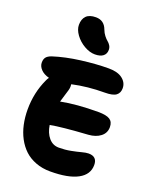

<svg xmlns="http://www.w3.org/2000/svg" viewBox="-195 -1227 1074 1329"><g transform="rotate(20 342.0 -562.5)"><path d="M355 -874Q316.9 -874 276.1 -897.5Q235.4 -920.9 208.7 -957.5Q182.1 -994.1 182.1 -1028.8Q182.1 -1071.3 205.1 -1094.7Q228 -1118.2 275.9 -1118.2Q336.9 -1118.2 358.9 -1058.1Q367.2 -1035.6 381.3 -1017.6Q395.5 -999.5 407 -990.5Q418.5 -981.4 427.2 -967.5Q436 -953.6 436 -936Q436 -906.7 415.5 -890.4Q395 -874 355 -874ZM341.8 -6.8Q283.7 -6.8 235.1 -25.1Q186.5 -43.5 152.3 -75.4Q118.2 -107.4 94.7 -151.6Q71.3 -195.8 60.1 -247.6Q48.8 -299.3 48.8 -356.9Q48.8 -480.5 98.1 -586.9Q103.5 -600.6 112.8 -612.8Q73.2 -623 51.5 -646Q29.8 -668.9 29.8 -695.8Q29.8 -720.2 40.8 -734.6Q51.8 -749 79.1 -758.8Q168 -787.6 278.8 -801.8Q389.6 -815.9 481 -815.9Q546.4 -815.9 581.8 -788.3Q617.2 -760.7 617.2 -719.2Q617.2 -684.6 593.5 -666.7Q569.8 -648.9 509.8 -648.9Q385.7 -648.9 272.9 -624Q273.9 -619.1 273.9 -606Q273.9 -594.7 269.3 -578.1Q264.6 -561.5 255.9 -533.9Q247.1 -506.3 241.2 -484.9Q356 -507.8 515.1 -507.8Q574.7 -507.8 600.3 -491.2Q626 -474.6 626 -436Q626 -392.6 592 -366.2Q558.1 -339.8 503.9 -335.9Q310.5 -323.7 229 -308.1Q237.8 -251.5 267.3 -216.8Q296.9 -182.1 341.8 -182.1Q387.7 -182.1 429.2 -190.2Q470.7 -198.2 501 -206.5Q531.2 -214.8 550.8 -214.8Q613.8 -214.8 613.8 -152.8Q613.8 -82 543.9 -44.4Q474.1 -6.8 341.8 -6.8Z"/></g></svg>

Font: Shantell Sans Irregular Bouncy
Style: Regular
Weight: 800
Designer: Stephen Nixon, Anya Danilova, Shantell Martin
Foundry: Arrow Type
Version: Version 1.006;[9816181b4]